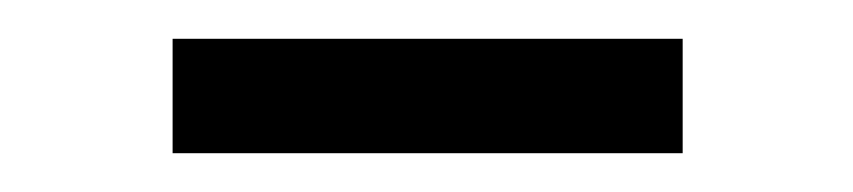

<svg xmlns="http://www.w3.org/2000/svg" viewBox="-20 -371 440 99"><path d="M332 -292H69V-351H332Z"/></svg>

Font: Kaisei Tokumin
Style: Regular
Weight: 400
Designer: Font-Kai, 金井和夫
Foundry: KAZUO KANAI
Version: Version 5.003